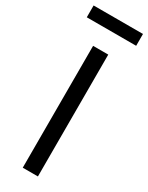

<svg xmlns="http://www.w3.org/2000/svg" viewBox="-237 -903 729 943"><g transform="rotate(30 128.0 -432.0)"><path d="M85 0V-691H171V0ZM268 -864V-797H-12V-864Z"/></g></svg>

Font: Average Sans
Style: Regular
Weight: 400
Designer: Eduardo Rodriguez Tunni
Foundry: Eduardo Rodriguez Tunni
Version: Version 1.002